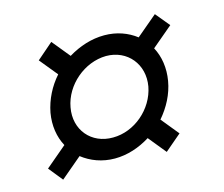

<svg xmlns="http://www.w3.org/2000/svg" viewBox="-76 -636 798 684"><g transform="rotate(-15 322.5 -293.5)"><path d="M276 -76C322 -76 367 -91 407 -116L460 -51L521 -103L468 -168C499 -204 522 -247 530 -294C538 -340 531 -384 512 -419L589 -484L546 -536L469 -471C438 -495 398 -510 352 -510C305 -510 259 -495 218 -470L164 -536L104 -484L158 -418C127 -383 105 -340 96 -293C88 -247 95 -204 114 -169L36 -103L78 -51L156 -117C188 -92 229 -76 276 -76ZM170 -293C184 -372 259 -436 339 -437C418 -437 471 -372 457 -293C442 -213 368 -150 289 -150C209 -149 155 -213 170 -293Z"/></g></svg>

Font: Uncut Sans
Style: Italic
Weight: 400
Italic angle: -10°
Designer: Kasper Nordkvist
Foundry: Uncut Type
Version: Version 1.111;FEAKit 1.0